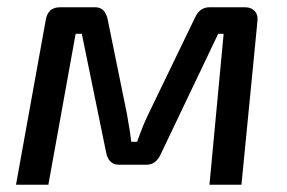

<svg xmlns="http://www.w3.org/2000/svg" viewBox="-20 -508 790 528"><path d="M556 -488H654Q671 -488 680.5 -477.5Q690 -467 688 -450L644 0H556L595 -415H580L422 -84Q409 -55 383 -55H307Q279 -55 272 -88L205 -415H188L113 0H24L106 -454Q112 -488 145 -488H242Q269 -488 276 -455L329 -195Q339 -139 341 -118H357Q375 -168 386 -190L516 -459Q529 -488 556 -488Z"/></svg>

Font: Exo 2.0 Medium
Style: Italic
Weight: 500
Italic angle: -8°
Designer: Natanael Gama
Version: Version 1.001;PS 001.001;hotconv 1.0.70;makeotf.lib2.5.58329